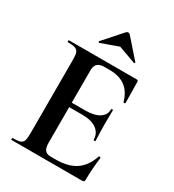

<svg xmlns="http://www.w3.org/2000/svg" viewBox="-196 -933 944 1043"><g transform="rotate(30 276.0 -411.5)"><path d="M41 -12Q73 -12 87.5 -17Q102 -22 107 -36.5Q112 -51 112 -81V-544Q112 -574 107 -588Q102 -602 87 -607.5Q72 -613 41 -613Q38 -613 38 -619Q38 -625 41 -625H465Q475 -625 475 -616L477 -483Q477 -481 471.5 -480Q466 -479 465 -482Q449 -540 411 -568Q373 -596 311 -596H281Q251 -596 237 -583Q223 -570 223 -543V-85Q223 -56 234 -42Q245 -28 269 -28H302Q380 -28 427 -60Q474 -92 496 -159Q496 -161 500 -161Q503 -161 505.5 -159.5Q508 -158 508 -157Q498 -79 498 -15Q498 -7 495 -3.5Q492 0 483 0H41Q38 0 38 -6Q38 -12 41 -12ZM305 -311H170V-339H306Q364 -339 395 -359Q426 -379 426 -415Q426 -418 431.5 -418Q437 -418 437 -415L436 -325L437 -277Q439 -243 439 -223Q439 -221 433 -221Q427 -221 427 -223Q427 -264 395.5 -287.5Q364 -311 305 -311ZM299 -823Q305 -823 310 -818L412 -702Q413 -702 413 -700Q413 -698 410.5 -696Q408 -694 407 -695L299 -734L190 -695Q188 -694 185 -697.5Q182 -701 184 -702L287 -818Q292 -823 299 -823Z"/></g></svg>

Font: Cormorant SC
Style: Bold
Weight: 700
Designer: Christian Thalmann (Catharsis Fonts)
Foundry: Catharsis Fonts
Version: Version 4.000